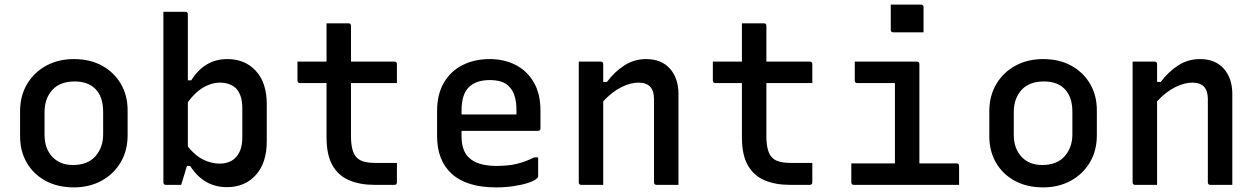

<svg xmlns="http://www.w3.org/2000/svg" viewBox="-20 -801 5440 832"><path d="M300 -545Q370 -545 422 -516.5Q474 -488 503.5 -438Q533 -388 533 -323V-215Q533 -148 502.5 -97Q472 -46 419.5 -17.5Q367 11 300 11Q230 11 177.5 -17.5Q125 -46 96 -96Q67 -146 67 -211V-319Q67 -386 97.5 -437Q128 -488 180.5 -516.5Q233 -545 300 -545ZM304 -448Q240 -448 206.5 -411Q173 -374 173 -315V-218Q173 -155 209 -119Q242 -86 296 -86Q360 -86 393.5 -124Q427 -162 427 -219V-316Q427 -382 393 -416Q361 -448 304 -448Z M765 0H699Q688 0 688 -11V-750H783Q794 -750 794 -739V-453H809Q836 -497 875 -521Q914 -545 965 -545Q1042 -545 1089 -493.5Q1136 -442 1136 -350V-189Q1136 -95 1088.5 -42.5Q1041 10 963 10Q863 10 804 -82H790Q786 -68 780 -48.5Q774 -29 769.5 -14.5Q765 0 765 0ZM932 -443Q897 -443 861 -422Q825 -401 794 -358V-166Q826 -126 861.5 -109Q897 -92 932 -92Q978 -92 1004 -121.5Q1030 -151 1030 -206V-333Q1030 -389 1003 -418Q976 -443 932 -443Z M1700 -95V-11Q1700 0 1689 0H1602Q1541 0 1494 -19.5Q1447 -39 1421 -84Q1395 -129 1395 -206V-441H1280Q1269 -441 1269 -452V-534H1395V-700H1490Q1501 -700 1501 -689V-534H1689Q1700 -534 1700 -523V-441H1501V-210Q1501 -143 1526 -118Q1539 -105 1559.5 -100Q1580 -95 1608 -95Z M2102 -545Q2165 -545 2214.5 -519.5Q2264 -494 2293 -444.5Q2322 -395 2322 -321V-244Q2322 -234 2311 -234H1980V-211Q1980 -149 2011 -119Q2048 -82 2131 -82Q2184 -82 2221.5 -91.5Q2259 -101 2295 -119H2312V-37Q2312 -33 2308 -29Q2297 -18 2270 -9Q2243 0 2206.5 5.5Q2170 11 2130 11Q2003 11 1938.5 -47Q1874 -105 1874 -211V-319Q1874 -393 1904 -443.5Q1934 -494 1985.5 -519.5Q2037 -545 2102 -545ZM2102 -454Q2043 -454 2011.5 -423Q1980 -392 1980 -321V-305H2218V-323Q2218 -395 2186 -426Q2172 -441 2151 -447.5Q2130 -454 2102 -454Z M2594 0H2499Q2488 0 2488 -11V-534H2583Q2594 -534 2594 -523V-446H2610Q2643 -490 2685.5 -517.5Q2728 -545 2780 -545Q2846 -545 2883 -503.5Q2920 -462 2920 -394V0H2825Q2814 0 2814 -11V-372Q2814 -443 2747 -443Q2712 -443 2672 -423Q2632 -403 2594 -362Z M3500 -95V-11Q3500 0 3489 0H3402Q3341 0 3294 -19.5Q3247 -39 3221 -84Q3195 -129 3195 -206V-441H3080Q3069 -441 3069 -452V-534H3195V-700H3290Q3301 -700 3301 -689V-534H3489Q3500 -534 3500 -523V-441H3301V-210Q3301 -143 3326 -118Q3339 -105 3359.5 -100Q3380 -95 3408 -95Z M3669 -93H3858V-441H3695Q3684 -441 3684 -452V-534H3953Q3964 -534 3964 -523V-93H4125Q4136 -93 4136 -82V0H3680Q3669 0 3669 -11ZM3840 -781H3971Q3982 -781 3982 -770V-661H3851Q3840 -661 3840 -672Z M4500 -545Q4570 -545 4622 -516.5Q4674 -488 4703.5 -438Q4733 -388 4733 -323V-215Q4733 -148 4702.5 -97Q4672 -46 4619.5 -17.5Q4567 11 4500 11Q4430 11 4377.5 -17.5Q4325 -46 4296 -96Q4267 -146 4267 -211V-319Q4267 -386 4297.5 -437Q4328 -488 4380.5 -516.5Q4433 -545 4500 -545ZM4504 -448Q4440 -448 4406.5 -411Q4373 -374 4373 -315V-218Q4373 -155 4409 -119Q4442 -86 4496 -86Q4560 -86 4593.5 -124Q4627 -162 4627 -219V-316Q4627 -382 4593 -416Q4561 -448 4504 -448Z M4994 0H4899Q4888 0 4888 -11V-534H4983Q4994 -534 4994 -523V-446H5010Q5043 -490 5085.5 -517.5Q5128 -545 5180 -545Q5246 -545 5283 -503.5Q5320 -462 5320 -394V0H5225Q5214 0 5214 -11V-372Q5214 -443 5147 -443Q5112 -443 5072 -423Q5032 -403 4994 -362Z"/></svg>

Font: Recursive Mn Lnr St Med
Style: Regular
Weight: 500
Monospace: yes
Version: Version 1.079;hotconv 1.0.112;makeotfexe 2.5.65598; ttfautoh